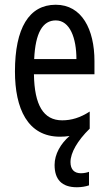

<svg xmlns="http://www.w3.org/2000/svg" viewBox="-20 -566 458 809"><path d="M277 117C277 78 306 27 358 -24V-96C318 -70 281 -59 242 -59C163 -59 125 -123 123 -253H378V-309C378 -442 325 -546 215 -546C102 -546 43 -447 43 -265C43 -109 96 10 233 10C247 10 260 9 273 7C236 39 210 83 210 129C210 190 240 223 304 223C322 223 341 220 355 215V158C347 161 334 164 321 164C293 164 277 148 277 117ZM215 -480C275 -480 302 -405 302 -317H124C129 -428 160 -480 215 -480Z"/></svg>

Font: Noto Sans Sinhala UI ExtraCondensed
Style: Regular
Weight: 400
Width: 2
Designer: Jelle Bosma - Monotype Design Team
Foundry: Monotype Imaging Inc.
Version: Version 2.006